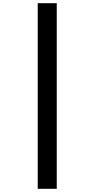

<svg xmlns="http://www.w3.org/2000/svg" viewBox="-20 -813 591 1201"><path d="M216 -793H335V368H216Z"/></svg>

Font: Noto Sans Kannada ExtraBold
Style: Regular
Weight: 800
Designer: Jelle Bosma - Monotype Design Team
Foundry: Monotype Imaging Inc.
Version: Version 2.005; ttfautohint (v1.8.4.7-5d5b)